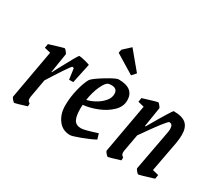

<svg xmlns="http://www.w3.org/2000/svg" viewBox="-122 -951 1405 1232"><g transform="rotate(30 580.5 -335.5)"><path d="M366 -442 335 -296H304L293 -375Q283 -379 282 -379Q277 -379 242 -326.5Q207 -274 169 -213L145 -78Q144 -73 144 -66Q144 -44 161 -38V-16Q81 9 74 9Q69 9 58 -4Q47 -17 47 -22L112 -385L67 -396L72 -426Q101 -435 138 -446Q175 -457 179 -457Q183 -457 194 -443.5Q205 -430 204 -426L181 -282H184L204 -320Q279 -461 285 -461Q297 -461 324 -454.5Q351 -448 366 -442Z M460 -200Q459 -191 459 -172Q459 -116 473.5 -90Q488 -64 526 -64Q551 -64 641 -94L653 -54Q621 -36 561.5 -13.5Q502 9 486 9Q430 9 397.5 -34.5Q365 -78 365 -141Q365 -201 380 -262.5Q395 -324 415 -358Q433 -379 497.5 -418Q562 -457 579 -457Q694 -457 694 -367Q694 -321 657 -285Q620 -249 565.5 -227Q511 -205 460 -200ZM464 -239Q494 -245 526.5 -263.5Q559 -282 580.5 -307.5Q602 -333 602 -361Q602 -402 558 -402Q544 -402 535 -399Q516 -393 494.5 -346.5Q473 -300 464 -239ZM493 -605 498 -630 552 -680 661 -549 634 -519Z M1060 -63 1105 -52 1100 -22Q1000 9 993 9Q988 9 977 -4Q966 -17 966 -22L1021 -318Q1024 -333 1024 -346Q1024 -382 998 -382Q984 -382 861 -205L838 -78Q837 -74 837 -67Q837 -45 854 -38V-16Q774 9 767 9Q762 9 751 -4Q740 -17 740 -22L805 -385L760 -396L765 -426Q794 -435 831 -446Q868 -457 872 -457Q876 -457 887 -443.5Q898 -430 897 -426L874 -282H879Q980 -457 987 -457Q1051 -457 1079.5 -431.5Q1108 -406 1108 -351Q1108 -324 1102 -288Z"/></g></svg>

Font: Grenze
Style: Italic
Weight: 400
Italic angle: -10°
Designer: Renata Polastri
Foundry: Omnibus-Type
Version: Version 1.002; ttfautohint (v1.8)